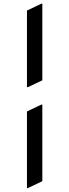

<svg xmlns="http://www.w3.org/2000/svg" viewBox="-20 -874 365 1012"><path d="M122.1 117.2V-286.6L198.2 -322.8H203.1V81.1L127 117.2ZM198.2 -854.5H203.1V-450.7L127 -414.6H122.1V-818.4Z"/></svg>

Font: Nova Slim
Style: Book
Weight: 400
Version: Version 2.000